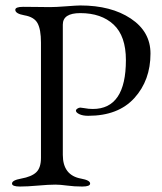

<svg xmlns="http://www.w3.org/2000/svg" viewBox="-20 -678 592 703"><path d="M441 -458Q441 -546 396 -588Q351 -630 274 -630Q210 -630 210 -588V-111Q210 -36 277 -24Q310 -18 310 -6Q310 5 281 5Q252 5 226 1.5Q200 -2 183 -2Q158 -2 119 1.5Q80 5 53 5Q24 5 24 -6Q24 -18 57 -24Q96 -31 113 -47.5Q130 -64 130 -100V-522Q130 -570 117.5 -593Q105 -616 69 -622Q36 -628 36 -642Q36 -653 65 -653Q94 -653 119 -652.5Q144 -652 163 -652Q184 -652 223 -655Q262 -658 274 -658Q387 -658 459 -610Q531 -562 531 -482Q531 -384 472 -319Q413 -254 303 -254Q283 -254 270.5 -260Q258 -266 258 -273Q258 -277 263.5 -280.5Q269 -284 274 -284L289 -282Q304 -279 320 -279Q441 -279 441 -458Z"/></svg>

Font: EB Garamond 08
Style: Regular
Weight: 400
Version: Version 0.016 ; ttfautohint (v1.5)